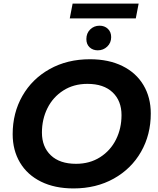

<svg xmlns="http://www.w3.org/2000/svg" viewBox="-20 -1044 884 1076"><path d="M51 -292Q51 -411 105.5 -506.5Q160 -602 258.5 -657Q357 -712 484 -712Q589 -712 666 -674Q743 -636 784 -567Q825 -498 825 -408Q825 -289 770.5 -193.5Q716 -98 617.5 -43Q519 12 392 12Q287 12 210 -26Q133 -64 92 -133Q51 -202 51 -292ZM661 -399Q661 -479 611 -526.5Q561 -574 470 -574Q393 -574 335 -537Q277 -500 246 -438Q215 -376 215 -301Q215 -221 265 -173.5Q315 -126 406 -126Q483 -126 541 -163Q599 -200 630 -262Q661 -324 661 -399ZM464 -825Q464 -858 485.5 -879Q507 -900 538 -900Q566 -900 584.5 -882.5Q603 -865 603 -836Q603 -804 581 -783Q559 -762 528 -762Q500 -762 482 -779Q464 -796 464 -825ZM387 -1024H757L741 -941H371Z"/></svg>

Font: Idrija
Style: Bold Italic
Weight: 700
Italic angle: -11.3°
Designer: Julieta Ulanovsky
Foundry: Julieta Ulanovsky
Version: Version 7.200